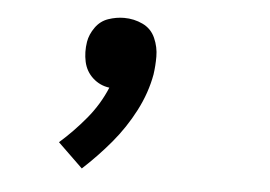

<svg xmlns="http://www.w3.org/2000/svg" viewBox="-37 -210 649 461"><g transform="rotate(5 288.0 20.5)"><path d="M175 205Q211 172 242.5 134.5Q274 97 296.5 53.5Q319 10 327 -35Q330 -56 330 -78Q330 -101 320.5 -122.5Q311 -144 290 -154Q269 -164 245 -164Q226 -164 207 -157.5Q188 -151 176 -134Q164 -117 161 -99Q157 -74 162 -51Q167 -28 184 -12.5Q201 3 224 6Q207 47 178 82Q149 117 115 147Z"/></g></svg>

Font: Iosevka Sparkle Medium Oblique
Style: Regular
Weight: 500
Italic angle: -9°
Designer: Belleve Invis
Foundry: Belleve Invis
Version: Version 4.5.0; ttfautohint (v1.8.3)